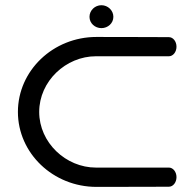

<svg xmlns="http://www.w3.org/2000/svg" viewBox="-20 -724 747 744"><path d="M634.8 -580C634.8 -580 521.9 -580.8 353.8 -580.8C185.8 -580.8 49.4 -450.4 49.4 -290.3C49.4 -130.2 185.8 0.2 353.8 0.2C521.9 0.2 634.8 -0.5 634.8 -0.5C650.4 -0.5 663.9 -16.7 663.9 -37.6C663.9 -58.5 650.3 -74.6 634.6 -74.6C634.6 -74.6 468.6 -74.6 351.9 -74.6C235.1 -74.6 131.9 -171.4 131.9 -290.3C131.9 -409.2 235.1 -506 351.9 -506C468.6 -506 634.6 -506 634.6 -506C650.3 -506 663.9 -522.1 663.9 -543C663.9 -563.9 650.4 -580 634.8 -580ZM373 -615C398 -615 419.3 -633.8 419.3 -658.8C419.3 -683.8 398 -703.8 373 -703.8C348 -703.8 326.8 -683.8 326.8 -658.8C326.8 -633.8 348 -615 373 -615Z"/></svg>

Font: Hi.
Style: Tall Regular
Weight: 400
Designer: Mew Too, Robert Jablonski
Foundry: Cannot Into Space Fonts
Version: Version 1.996